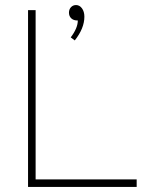

<svg xmlns="http://www.w3.org/2000/svg" viewBox="-20 -740 592 760"><path d="M521 0H91V-700H121V-30H521ZM288 -659H286Q271 -659 262 -667.5Q253 -676 253 -690Q253 -703 261 -711.5Q269 -720 281 -720Q295 -720 304.5 -707Q314 -694 314 -674Q314 -628 276 -580L260 -592Q288 -629 288 -659Z"/></svg>

Font: Metropolitano Thin
Style: Regular
Weight: 250
Designer: Fonts by Alex Slobzheninov & Chris M. Simpson / Changes by Cristiano Sobral
Foundry: Fonts by Alex Slobzheninov & Chris M. Simpson / Changes by Cristiano Sobral
Version: Version 1.00;August 30, 2020;FontCreator 13.0.0.2681 64-bit